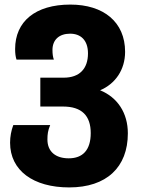

<svg xmlns="http://www.w3.org/2000/svg" viewBox="-20 -578 618 838"><path d="M282 240C445 240 538 152 538 4C538 -85 493 -153 417 -184C483 -212 526 -273 526 -352C526 -482 432 -558 287 -558C134 -558 46 -484 46 -364C46 -345 48 -330 52 -318H215C211 -329 209 -342 209 -360C209 -405 239 -431 286 -431C332 -431 364 -403 364 -345C364 -278 327 -239 258 -239H156V-113H255C337 -113 376 -73 376 3C376 77 341 113 280 113C223 113 187 84 187 31C187 8 189 -8 199 -32H38C29 -8 24 18 24 45C24 166 125 240 282 240Z"/></svg>

Font: Noto Sans Georgian SemiCondensed Extra
Style: Regular
Weight: 800
Width: 4
Designer: Monotype Design Team
Foundry: Monotype Imaging Inc.
Version: Version 1.901